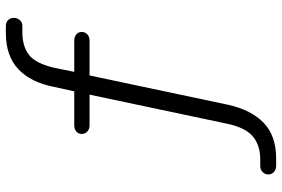

<svg xmlns="http://www.w3.org/2000/svg" viewBox="-170 -582 941 640"><g transform="rotate(-90 300.0 -262.5)"><path d="M67 188Q54 188 46 180.5Q38 173 38 162Q38 151 46 143Q54 135 66 135H88Q135 135 164.5 110.5Q194 86 207 25L304 -434H202Q189 -434 181 -441.5Q173 -449 173 -460Q173 -471 181 -478Q189 -485 202 -485H315L330 -553Q345 -630 389 -671.5Q433 -713 510 -713H533Q545 -713 552.5 -705.5Q560 -698 560 -686Q560 -675 552.5 -666.5Q545 -658 534 -658H513Q464 -658 435.5 -635Q407 -612 393 -549L380 -485H484Q497 -485 505 -478Q513 -471 513 -460Q513 -449 505 -441.5Q497 -434 484 -434H368L270 29Q253 105 210 146.5Q167 188 91 188Z"/></g></svg>

Font: Chiron GoRound TC L
Style: Regular
Weight: 300
Designer: Ryoko NISHIZUKA 西塚涼子 (kana, bopomofo & ideographs); Paul D. Hunt (Latin, Greek & Cyrillic); Sandoll Communications 산돌커뮤니
Foundry: Adobe
Version: Version 1.000;hotconv 1.1.1;makeotfexe 2.6.0